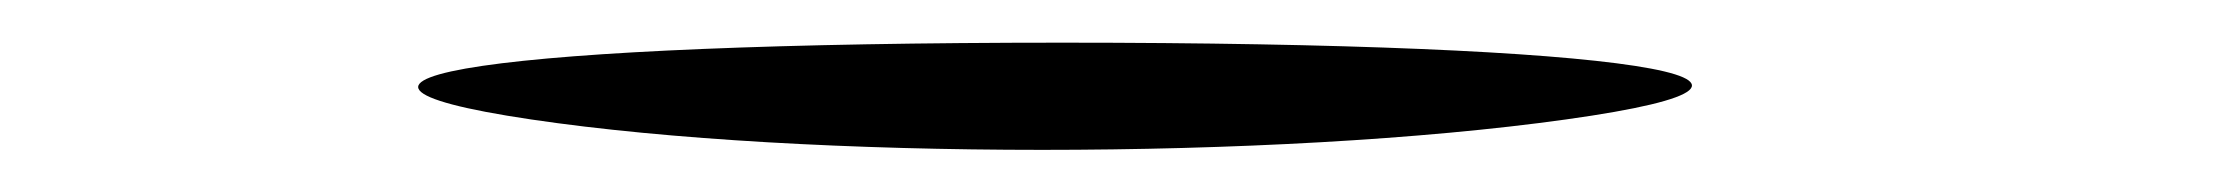

<svg xmlns="http://www.w3.org/2000/svg" viewBox="-20 218 1042 90"><path d="M229 274C357 293 578 293 714 274C850 255 743 238 478 238C213 238 101 255 229 274Z"/></svg>

Font: Venom Sans
Style: Obl
Weight: 400
Version: Version 1.001